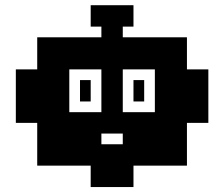

<svg xmlns="http://www.w3.org/2000/svg" viewBox="-20 -812 873 748"><path d="M166.7 -458.3H208.3V-416.7H166.7ZM166.7 -500H208.3V-458.3H166.7ZM166.7 -541.7H208.3V-500H166.7ZM166.7 -583.3H208.3V-541.7H166.7ZM166.7 -416.7H208.3V-375H166.7ZM166.7 -375H208.3V-333.3H166.7ZM166.7 -333.3H208.3V-291.7H166.7ZM208.3 -583.3H250V-541.7H208.3ZM250 -583.3H291.7V-541.7H250ZM291.7 -583.3H333.3V-541.7H291.7ZM333.3 -583.3H375V-541.7H333.3ZM375 -583.3H416.7V-541.7H375ZM375 -541.7H416.7V-500H375ZM375 -500H416.7V-458.3H375ZM375 -416.7H416.7V-375H375ZM375 -375H416.7V-333.3H375ZM375 -458.3H416.7V-416.7H375ZM250 -333.3H291.7V-291.7H250ZM208.3 -333.3H250V-291.7H208.3ZM416.7 -375H458.3V-333.3H416.7ZM416.7 -416.7H458.3V-375H416.7ZM416.7 -500H458.3V-458.3H416.7ZM416.7 -541.7H458.3V-500H416.7ZM416.7 -583.3H458.3V-541.7H416.7ZM416.7 -458.3H458.3V-416.7H416.7ZM458.3 -583.3H500V-541.7H458.3ZM458.3 -375H500V-333.3H458.3ZM250 -291.7H291.7V-250H250ZM208.3 -291.7H250V-250H208.3ZM166.7 -291.7H208.3V-250H166.7ZM500 -583.3H541.7V-541.7H500ZM500 -375H541.7V-333.3H500ZM500 -500H541.7V-458.3H500ZM250 -250H291.7V-208.3H250ZM208.3 -250H250V-208.3H208.3ZM166.7 -250H208.3V-208.3H166.7ZM208.3 -541.7H250V-500H208.3ZM291.7 -500H333.3V-458.3H291.7ZM333.3 -375H375V-333.3H333.3ZM291.7 -375H333.3V-333.3H291.7ZM291.7 -458.3H333.3V-416.7H291.7ZM208.3 -500H250V-458.3H208.3ZM208.3 -458.3H250V-416.7H208.3ZM208.3 -416.7H250V-375H208.3ZM208.3 -375H250V-333.3H208.3ZM250 -375H291.7V-333.3H250ZM166.7 -625H208.3V-583.3H166.7ZM208.3 -625H250V-583.3H208.3ZM250 -625H291.7V-583.3H250ZM291.7 -625H333.3V-583.3H291.7ZM333.3 -625H375V-583.3H333.3ZM375 -625H416.7V-583.3H375ZM416.7 -625H458.3V-583.3H416.7ZM458.3 -625H500V-583.3H458.3ZM500 -625H541.7V-583.3H500ZM541.7 -625H583.3V-583.3H541.7ZM541.7 -583.3H583.3V-541.7H541.7ZM541.7 -291.7H583.3V-250H541.7ZM541.7 -333.3H583.3V-291.7H541.7ZM541.7 -375H583.3V-333.3H541.7ZM541.7 -250H583.3V-208.3H541.7ZM166.7 -666.7H208.3V-625H166.7ZM208.3 -666.7H250V-625H208.3ZM250 -666.7H291.7V-625H250ZM291.7 -666.7H333.3V-625H291.7ZM333.3 -666.7H375V-625H333.3ZM375 -666.7H416.7V-625H375ZM416.7 -666.7H458.3V-625H416.7ZM458.3 -666.7H500V-625H458.3ZM500 -666.7H541.7V-625H500ZM541.7 -666.7H583.3V-625H541.7ZM583.3 -666.7H625V-625H583.3ZM625 -666.7H666.7V-625H625ZM625 -625H666.7V-583.3H625ZM625 -583.3H666.7V-541.7H625ZM625 -541.7H666.7V-500H625ZM625 -500H666.7V-458.3H625ZM625 -458.3H666.7V-416.7H625ZM625 -416.7H666.7V-375H625ZM625 -375H666.7V-333.3H625ZM625 -333.3H666.7V-291.7H625ZM583.3 -333.3H625V-291.7H583.3ZM583.3 -291.7H625V-250H583.3ZM583.3 -250H625V-208.3H583.3ZM625 -250H666.7V-208.3H625ZM625 -291.7H666.7V-250H625ZM583.3 -416.7H625V-375H583.3ZM583.3 -458.3H625V-416.7H583.3ZM583.3 -500H625V-458.3H583.3ZM583.3 -541.7H625V-500H583.3ZM583.3 -583.3H625V-541.7H583.3ZM583.3 -625H625V-583.3H583.3ZM583.3 -375H625V-333.3H583.3ZM125 -541.7H166.7V-500H125ZM83.3 -541.7H125V-500H83.3ZM83.3 -500H125V-458.3H83.3ZM83.3 -458.3H125V-416.7H83.3ZM83.3 -416.7H125V-375H83.3ZM125 -458.3H166.7V-416.7H125ZM125 -500H166.7V-458.3H125ZM125 -416.7H166.7V-375H125ZM666.7 -541.7H708.3V-500H666.7ZM708.3 -541.7H750V-500H708.3ZM708.3 -500H750V-458.3H708.3ZM708.3 -458.3H750V-416.7H708.3ZM708.3 -416.7H750V-375H708.3ZM666.7 -416.7H708.3V-375H666.7ZM666.7 -458.3H708.3V-416.7H666.7ZM666.7 -500H708.3V-458.3H666.7ZM500 -458.3H541.7V-416.7H500ZM416.7 -166.7H458.3V-125H416.7ZM458.3 -166.7H500V-125H458.3ZM333.3 -166.7H375V-125H333.3ZM375 -166.7H416.7V-125H375ZM125 -583.3H166.7V-541.7H125ZM125 -625H166.7V-583.3H125ZM125 -375H166.7V-333.3H125ZM125 -333.3H166.7V-291.7H125ZM125 -291.7H166.7V-250H125ZM125 -250H166.7V-208.3H125ZM83.3 -375H125V-333.3H83.3ZM41.7 -500H83.3V-458.3H41.7ZM41.7 -416.7H83.3V-375H41.7ZM41.7 -458.3H83.3V-416.7H41.7ZM41.7 -375H83.3V-333.3H41.7ZM41.7 -541.7H83.3V-500H41.7ZM708.3 -375H750V-333.3H708.3ZM666.7 -291.7H708.3V-250H666.7ZM666.7 -250H708.3V-208.3H666.7ZM666.7 -333.3H708.3V-291.7H666.7ZM666.7 -375H708.3V-333.3H666.7ZM666.7 -583.3H708.3V-541.7H666.7ZM666.7 -625H708.3V-583.3H666.7ZM750 -541.7H791.7V-500H750ZM750 -375H791.7V-333.3H750ZM750 -416.7H791.7V-375H750ZM750 -458.3H791.7V-416.7H750ZM750 -500H791.7V-458.3H750ZM166.7 -208.3H208.3V-166.7H166.7ZM208.3 -208.3H250V-166.7H208.3ZM250 -208.3H291.7V-166.7H250ZM291.7 -208.3H333.3V-166.7H291.7ZM333.3 -208.3H375V-166.7H333.3ZM375 -208.3H416.7V-166.7H375ZM416.7 -208.3H458.3V-166.7H416.7ZM458.3 -208.3H500V-166.7H458.3ZM500 -208.3H541.7V-166.7H500ZM541.7 -208.3H583.3V-166.7H541.7ZM583.3 -208.3H625V-166.7H583.3ZM625 -208.3H666.7V-166.7H625ZM333.3 -125H375V-83.3H333.3ZM458.3 -125H500V-83.3H458.3ZM416.7 -125H458.3V-83.3H416.7ZM375 -125H416.7V-83.3H375ZM291.7 -250H333.3V-208.3H291.7ZM333.3 -250H375V-208.3H333.3ZM375 -250H416.7V-208.3H375ZM416.7 -250H458.3V-208.3H416.7ZM458.3 -250H500V-208.3H458.3ZM500 -250H541.7V-208.3H500ZM291.7 -333.3H333.3V-291.7H291.7ZM333.3 -333.3H375V-291.7H333.3ZM375 -333.3H416.7V-291.7H375ZM416.7 -333.3H458.3V-291.7H416.7ZM458.3 -333.3H500V-291.7H458.3ZM500 -333.3H541.7V-291.7H500ZM375 -750H416.7V-708.3H375ZM416.7 -750H458.3V-708.3H416.7ZM375 -708.3H416.7V-666.7H375ZM416.7 -708.3H458.3V-666.7H416.7ZM333.3 -791.7H375V-750H333.3ZM375 -791.7H416.7V-750H375ZM416.7 -791.7H458.3V-750H416.7ZM458.3 -791.7H500V-750H458.3ZM458.3 -750H500V-708.3H458.3ZM333.3 -750H375V-708.3H333.3ZM333.3 -291.7H375V-250H333.3ZM291.7 -291.7H333.3V-250H291.7ZM500 -291.7H541.7V-250H500ZM458.3 -291.7H500V-250H458.3ZM666.7 -208.3H708.3V-166.7H666.7ZM125 -208.3H166.7V-166.7H125ZM125 -666.7H166.7V-625H125ZM666.7 -666.7H708.3V-625H666.7Z"/></svg>

Font: Yarndings 20
Style: Regular
Weight: 400
Designer: Sarah Cadigan-Fried
Version: Version 1.000; ttfautohint (v1.8.4.7-5d5b)